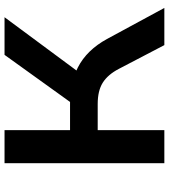

<svg xmlns="http://www.w3.org/2000/svg" viewBox="31 -776 745 847"><g transform="rotate(-90 403.5 -352.5)"><path d="M107 0V-705H253V-416H390L360 -392L585 -705H751L500 -366L437 -410Q489 -402 528.5 -382Q568 -362 599.5 -329.5Q631 -297 655 -253L792 0H628L523 -201Q498 -249 462.5 -271.5Q427 -294 368 -294H253V0Z"/></g></svg>

Font: Nunito Sans 7pt SemiExpanded
Style: Bold
Weight: 700
Width: 6
Designer: Vernon Adams
Foundry: Vernon Adams
Version: Version 3.101;gftools[0.9.27]